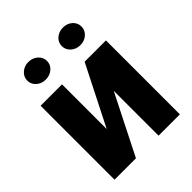

<svg xmlns="http://www.w3.org/2000/svg" viewBox="-204 -850 970 970"><g transform="rotate(-45 281.5 -364.5)"><path d="M201.7 -209 363.3 -528.3H515.6V0H363.3V-320.3L201.7 0H48.8V-528.3H201.7ZM90.8 -665.5Q90.8 -691.9 111.3 -710.2Q131.8 -728.5 161.1 -728.5Q190.9 -728.5 211.4 -710.2Q231.9 -691.9 231.9 -665.5Q231.9 -639.2 211.4 -621.1Q190.9 -603 161.1 -603Q131.8 -603 111.3 -621.1Q90.8 -639.2 90.8 -665.5ZM337.4 -665.5Q337.4 -691.9 357.9 -710Q378.4 -728 407.7 -728Q437.5 -728 457.8 -710Q478 -691.9 478 -665.5Q478 -639.2 457.8 -620.8Q437.5 -602.5 407.7 -602.5Q378.4 -602.5 357.9 -620.8Q337.4 -639.2 337.4 -665.5Z"/></g></svg>

Font: Roboto ExtraBold
Style: Regular
Weight: 800
Designer: Christian Robertson
Foundry: Google
Version: Version 3.009; 2024